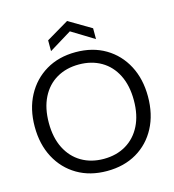

<svg xmlns="http://www.w3.org/2000/svg" viewBox="-130 -1010 1025 1130"><g transform="rotate(-15 383.0 -445.0)"><path d="M383 12Q280 12 202.5 -33.5Q125 -79 81.5 -160.5Q38 -242 38 -350Q38 -457 81.5 -538.5Q125 -620 202.5 -666Q280 -712 383 -712Q487 -712 564.5 -666Q642 -620 685 -538.5Q728 -457 728 -350Q728 -242 685 -160.5Q642 -79 564.5 -33.5Q487 12 383 12ZM383 -62Q460 -62 518.5 -96.5Q577 -131 609.5 -195.5Q642 -260 642 -350Q642 -440 609.5 -504.5Q577 -569 518.5 -603Q460 -637 383 -637Q306 -637 247.5 -603Q189 -569 156.5 -504.5Q124 -440 124 -350Q124 -260 156.5 -195.5Q189 -131 247.5 -96.5Q306 -62 383 -62ZM246 -755V-821L383 -902L520 -821V-755L383 -839Z"/></g></svg>

Font: DM Sans 9pt 36pt
Style: Regular
Weight: 400
Version: Version 4.004;gftools[0.9.30]